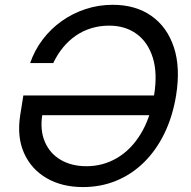

<svg xmlns="http://www.w3.org/2000/svg" viewBox="-20 -757 784 787"><path d="M320.3 9.8Q233.9 9.8 170.9 -26.9Q107.9 -63.5 78.4 -129.9Q48.8 -196.3 63 -286.1L75.7 -365.7H647.9L634.3 -284.7H125L153.8 -289.6Q143.1 -224.6 163.6 -176.3Q184.1 -127.9 228.8 -101.8Q273.4 -75.7 334.5 -75.7Q402.3 -75.7 459.7 -109.4Q517.1 -143.1 556.6 -207.8Q596.2 -272.5 611.3 -364.7Q626.5 -457 606.2 -521Q585.9 -585 539.3 -618.4Q492.7 -651.9 427.7 -651.9Q389.2 -651.9 354.5 -641.4Q319.8 -630.9 290.5 -610.6Q261.2 -590.3 238.3 -562.3Q215.3 -534.2 198.2 -498.5H103.5Q122.1 -551.8 155.3 -595.5Q188.5 -639.2 233.4 -670.9Q278.3 -702.6 331.3 -720Q384.3 -737.3 441.9 -737.3Q536.1 -737.3 600.8 -691.7Q665.5 -646 692.9 -562.7Q720.2 -479.5 701.7 -365.2Q687.5 -278.8 653.6 -209.5Q619.6 -140.1 569.6 -91.1Q519.5 -42 456.3 -16.1Q393.1 9.8 320.3 9.8Z"/></svg>

Font: Inter 16pt
Style: Italic
Weight: 400
Italic angle: -9.3988°
Version: Version 4.001;git-66647c0bb